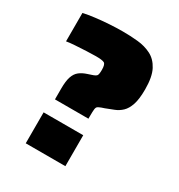

<svg xmlns="http://www.w3.org/2000/svg" viewBox="-166 -808 856 919"><g transform="rotate(30 262.0 -348.0)"><path d="M127 -252V-311Q127 -353 135 -377Q143 -401 159.5 -414Q176 -427 201 -435L222 -442Q241 -448 246 -455Q251 -462 251 -487Q251 -517 240 -523Q229 -529 194 -529Q174 -529 142 -527.5Q110 -526 80 -524Q50 -522 34 -519V-676Q61 -682 97 -686.5Q133 -691 172 -693.5Q211 -696 246 -696Q288 -696 329 -692Q370 -688 403.5 -671Q437 -654 457 -616Q477 -578 477 -509Q477 -455 466.5 -424Q456 -393 438.5 -376.5Q421 -360 399 -351.5Q377 -343 354 -334L339 -329Q326 -324 320.5 -320Q315 -316 313.5 -304.5Q312 -293 312 -266V-252ZM111 0V-171H330V0Z"/></g></svg>

Font: Saira Black
Style: Regular
Weight: 900
Designer: Hector Gatti with collaboration of the Omnibus-Type team
Foundry: Omnibus-Type
Version: Version 1.100; ttfautohint (v1.8.3)